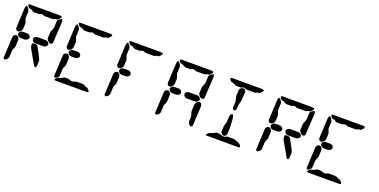

<svg xmlns="http://www.w3.org/2000/svg" viewBox="-18 -1541 4587 2322"><g transform="rotate(20 2275.0 -380.0)"><path d="M3 -45 16 -315Q18 -340 42 -352Q49 -355 55 -355Q77 -355 90 -328Q96 -316 96 -305L92 -225Q91 -210 76 -183Q71 -172 70 -165L66 -80Q64 -55 34 -35Q25 -30 21 -30Q6 -33 3 -45ZM165 -340H119Q88 -340 73 -364Q69 -373 69 -380Q69 -404 96 -416Q107 -420 117 -420H167Q198 -420 211 -395Q215 -387 215 -380Q215 -357 187 -345Q176 -340 165 -340ZM383 -80 280 -260Q267 -284 267 -298L268 -318Q271 -332 283 -333H311Q320 -333 326 -330Q332 -327 336 -322L339 -318L399 -208Q419 -170 419 -152L416 -92Q412 -69 402 -67Q393 -67 384 -78Q383 -79 383 -80ZM405 -340H309Q278 -340 263 -364Q259 -373 259 -380Q259 -404 286 -416Q297 -420 307 -420H407Q438 -420 451 -395Q455 -387 455 -380Q455 -357 427 -345Q416 -340 405 -340ZM424 -450 428 -535Q429 -542 444 -573Q451 -589 452 -600L455 -680Q457 -699 493 -720Q501 -725 505 -725Q515 -725 518 -706Q519 -703 519 -700L503 -420Q502 -405 480 -401Q475 -400 471 -400Q459 -400 438 -424Q424 -439 424 -450ZM80 -760H470Q494 -759 495 -748Q495 -734 469 -711Q460 -703 455 -702H440Q431 -702 417 -692Q410 -688 405 -688H300Q292 -688 276 -696Q268 -700 260 -700Q250 -700 228 -690Q223 -688 220 -688H160Q151 -688 130 -702Q119 -710 110 -710Q82 -710 67 -743Q65 -748 65 -750Q67 -759 80 -760ZM24 -440 36 -690Q40 -728 53 -730Q64 -730 81 -703Q93 -684 93 -670L89 -590Q89 -576 102 -549Q109 -534 109 -520L106 -460Q104 -428 76 -411Q65 -405 55 -405Q32 -405 25 -431Q24 -435 24 -440Z M730 -760H1120Q1144 -759 1145 -748Q1145 -734 1119 -711Q1110 -703 1105 -702H1090Q1081 -702 1067 -692Q1060 -688 1055 -688H950Q942 -688 926 -696Q918 -700 910 -700Q900 -700 878 -690Q873 -688 870 -688H810Q801 -688 780 -702Q769 -710 760 -710Q732 -710 717 -743Q715 -748 715 -750Q717 -759 730 -760ZM674 -440 686 -690Q690 -728 703 -730Q714 -730 731 -703Q743 -684 743 -670L739 -590Q739 -576 752 -549Q759 -534 759 -520L756 -460Q754 -428 726 -411Q715 -405 705 -405Q682 -405 675 -431Q674 -435 674 -440ZM653 -45 666 -315Q668 -340 692 -352Q699 -355 705 -355Q727 -355 740 -328Q746 -316 746 -305L742 -225Q741 -210 726 -183Q721 -172 720 -165L716 -80Q714 -55 684 -35Q675 -30 671 -30Q656 -33 653 -45ZM1090 0H685Q671 -1 670 -10Q670 -13 687 -29Q689 -31 690 -32Q713 -50 730 -50Q738 -50 763 -66Q778 -75 790 -75H810Q829 -75 856 -64Q868 -60 880 -60Q895 -60 915 -71Q923 -75 930 -75H1000Q1025 -75 1052 -58Q1057 -55 1060 -55Q1075 -55 1090 -40Q1109 -20 1110 -10Q1107 -2 1090 0ZM815 -340H769Q738 -340 723 -364Q719 -373 719 -380Q719 -404 746 -416Q757 -420 767 -420H817Q848 -420 861 -395Q865 -387 865 -380Q865 -357 837 -345Q826 -340 815 -340Z M1380 -760H1770Q1794 -759 1795 -748Q1795 -734 1769 -711Q1760 -703 1755 -702H1740Q1731 -702 1717 -692Q1710 -688 1705 -688H1600Q1592 -688 1576 -696Q1568 -700 1560 -700Q1550 -700 1528 -690Q1523 -688 1520 -688H1460Q1451 -688 1430 -702Q1419 -710 1410 -710Q1382 -710 1367 -743Q1365 -748 1365 -750Q1367 -759 1380 -760ZM1324 -440 1336 -690Q1340 -728 1353 -730Q1364 -730 1381 -703Q1393 -684 1393 -670L1389 -590Q1389 -576 1402 -549Q1409 -534 1409 -520L1406 -460Q1404 -428 1376 -411Q1365 -405 1355 -405Q1332 -405 1325 -431Q1324 -435 1324 -440ZM1303 -45 1316 -315Q1318 -340 1342 -352Q1349 -355 1355 -355Q1377 -355 1390 -328Q1396 -316 1396 -305L1392 -225Q1391 -210 1376 -183Q1371 -172 1370 -165L1366 -80Q1364 -55 1334 -35Q1325 -30 1321 -30Q1306 -33 1303 -45ZM1465 -340H1419Q1388 -340 1373 -364Q1369 -373 1369 -380Q1369 -404 1396 -416Q1407 -420 1417 -420H1467Q1498 -420 1511 -395Q1515 -387 1515 -380Q1515 -357 1487 -345Q1476 -340 1465 -340Z M1953 -45 1966 -315Q1968 -340 1992 -352Q1999 -355 2005 -355Q2027 -355 2040 -328Q2046 -316 2046 -305L2042 -225Q2041 -210 2026 -183Q2021 -172 2020 -165L2016 -80Q2014 -55 1984 -35Q1975 -30 1971 -30Q1956 -33 1953 -45ZM1974 -440 1986 -690Q1990 -728 2003 -730Q2014 -730 2031 -703Q2043 -684 2043 -670L2039 -590Q2039 -576 2052 -549Q2059 -534 2059 -520L2056 -460Q2054 -428 2026 -411Q2015 -405 2005 -405Q1982 -405 1975 -431Q1974 -435 1974 -440ZM2030 -760H2420Q2444 -759 2445 -748Q2445 -734 2419 -711Q2410 -703 2405 -702H2390Q2381 -702 2367 -692Q2360 -688 2355 -688H2250Q2242 -688 2226 -696Q2218 -700 2210 -700Q2200 -700 2178 -690Q2173 -688 2170 -688H2110Q2101 -688 2080 -702Q2069 -710 2060 -710Q2032 -710 2017 -743Q2015 -748 2015 -750Q2017 -759 2030 -760ZM2374 -450 2378 -535Q2379 -542 2394 -573Q2401 -589 2402 -600L2405 -680Q2407 -699 2443 -720Q2451 -725 2455 -725Q2465 -725 2468 -706Q2469 -703 2469 -700L2453 -420Q2452 -405 2430 -401Q2425 -400 2421 -400Q2409 -400 2388 -424Q2374 -439 2374 -450ZM2374 -90 2377 -150Q2377 -160 2365 -194Q2360 -209 2360 -220L2364 -300Q2366 -333 2402 -351Q2410 -355 2415 -355Q2432 -355 2443 -329Q2447 -319 2447 -310L2434 -60Q2431 -41 2418 -40Q2393 -40 2379 -70Q2374 -81 2374 -90ZM2115 -340H2069Q2038 -340 2023 -364Q2019 -373 2019 -380Q2019 -404 2046 -416Q2057 -420 2067 -420H2117Q2148 -420 2161 -395Q2165 -387 2165 -380Q2165 -357 2137 -345Q2126 -340 2115 -340ZM2355 -340H2259Q2228 -340 2213 -364Q2209 -373 2209 -380Q2209 -404 2236 -416Q2247 -420 2257 -420H2357Q2388 -420 2401 -395Q2405 -387 2405 -380Q2405 -357 2377 -345Q2366 -340 2355 -340Z M3040 0H2635Q2621 -1 2620 -10Q2620 -13 2637 -29Q2639 -31 2640 -32Q2663 -50 2680 -50Q2688 -50 2713 -66Q2728 -75 2740 -75H2760Q2779 -75 2806 -64Q2818 -60 2830 -60Q2845 -60 2865 -71Q2873 -75 2880 -75H2950Q2975 -75 3002 -58Q3007 -55 3010 -55Q3025 -55 3040 -40Q3059 -20 3060 -10Q3057 -2 3040 0ZM2680 -760H3070Q3094 -759 3095 -748Q3095 -734 3069 -711Q3060 -703 3055 -702H3040Q3031 -702 3017 -692Q3010 -688 3005 -688H2900Q2892 -688 2876 -696Q2868 -700 2860 -700Q2850 -700 2828 -690Q2823 -688 2820 -688H2760Q2751 -688 2730 -702Q2719 -710 2710 -710Q2682 -710 2667 -743Q2665 -748 2665 -750Q2667 -759 2680 -760ZM2825 -70Q2805 -70 2790 -95Q2785 -104 2785 -110L2788 -170Q2789 -188 2801 -222Q2805 -235 2805 -250L2807 -280Q2810 -343 2829 -349Q2832 -350 2835 -350Q2853 -350 2859 -294Q2860 -286 2860 -280Q2860 -268 2862 -244Q2865 -215 2865 -200L2862 -110Q2861 -83 2838 -73Q2831 -70 2825 -70ZM2842 -400Q2828 -400 2819 -420Q2816 -426 2816 -430L2820 -500Q2820 -510 2810 -551Q2805 -570 2805 -585L2809 -650Q2811 -675 2841 -687Q2849 -690 2855 -690Q2875 -690 2886 -671Q2890 -663 2890 -655L2883 -540Q2883 -537 2872 -499Q2868 -483 2867 -470L2865 -435Q2863 -413 2849 -403Q2845 -400 2842 -400Z M3253 -45 3266 -315Q3268 -340 3292 -352Q3299 -355 3305 -355Q3327 -355 3340 -328Q3346 -316 3346 -305L3342 -225Q3341 -210 3326 -183Q3321 -172 3320 -165L3316 -80Q3314 -55 3284 -35Q3275 -30 3271 -30Q3256 -33 3253 -45ZM3415 -340H3369Q3338 -340 3323 -364Q3319 -373 3319 -380Q3319 -404 3346 -416Q3357 -420 3367 -420H3417Q3448 -420 3461 -395Q3465 -387 3465 -380Q3465 -357 3437 -345Q3426 -340 3415 -340ZM3633 -80 3530 -260Q3517 -284 3517 -298L3518 -318Q3521 -332 3533 -333H3561Q3570 -333 3576 -330Q3582 -327 3586 -322L3589 -318L3649 -208Q3669 -170 3669 -152L3666 -92Q3662 -69 3652 -67Q3643 -67 3634 -78Q3633 -79 3633 -80ZM3655 -340H3559Q3528 -340 3513 -364Q3509 -373 3509 -380Q3509 -404 3536 -416Q3547 -420 3557 -420H3657Q3688 -420 3701 -395Q3705 -387 3705 -380Q3705 -357 3677 -345Q3666 -340 3655 -340ZM3674 -450 3678 -535Q3679 -542 3694 -573Q3701 -589 3702 -600L3705 -680Q3707 -699 3743 -720Q3751 -725 3755 -725Q3765 -725 3768 -706Q3769 -703 3769 -700L3753 -420Q3752 -405 3730 -401Q3725 -400 3721 -400Q3709 -400 3688 -424Q3674 -439 3674 -450ZM3330 -760H3720Q3744 -759 3745 -748Q3745 -734 3719 -711Q3710 -703 3705 -702H3690Q3681 -702 3667 -692Q3660 -688 3655 -688H3550Q3542 -688 3526 -696Q3518 -700 3510 -700Q3500 -700 3478 -690Q3473 -688 3470 -688H3410Q3401 -688 3380 -702Q3369 -710 3360 -710Q3332 -710 3317 -743Q3315 -748 3315 -750Q3317 -759 3330 -760ZM3274 -440 3286 -690Q3290 -728 3303 -730Q3314 -730 3331 -703Q3343 -684 3343 -670L3339 -590Q3339 -576 3352 -549Q3359 -534 3359 -520L3356 -460Q3354 -428 3326 -411Q3315 -405 3305 -405Q3282 -405 3275 -431Q3274 -435 3274 -440Z M3980 -760H4370Q4394 -759 4395 -748Q4395 -734 4369 -711Q4360 -703 4355 -702H4340Q4331 -702 4317 -692Q4310 -688 4305 -688H4200Q4192 -688 4176 -696Q4168 -700 4160 -700Q4150 -700 4128 -690Q4123 -688 4120 -688H4060Q4051 -688 4030 -702Q4019 -710 4010 -710Q3982 -710 3967 -743Q3965 -748 3965 -750Q3967 -759 3980 -760ZM3924 -440 3936 -690Q3940 -728 3953 -730Q3964 -730 3981 -703Q3993 -684 3993 -670L3989 -590Q3989 -576 4002 -549Q4009 -534 4009 -520L4006 -460Q4004 -428 3976 -411Q3965 -405 3955 -405Q3932 -405 3925 -431Q3924 -435 3924 -440ZM3903 -45 3916 -315Q3918 -340 3942 -352Q3949 -355 3955 -355Q3977 -355 3990 -328Q3996 -316 3996 -305L3992 -225Q3991 -210 3976 -183Q3971 -172 3970 -165L3966 -80Q3964 -55 3934 -35Q3925 -30 3921 -30Q3906 -33 3903 -45ZM4340 0H3935Q3921 -1 3920 -10Q3920 -13 3937 -29Q3939 -31 3940 -32Q3963 -50 3980 -50Q3988 -50 4013 -66Q4028 -75 4040 -75H4060Q4079 -75 4106 -64Q4118 -60 4130 -60Q4145 -60 4165 -71Q4173 -75 4180 -75H4250Q4275 -75 4302 -58Q4307 -55 4310 -55Q4325 -55 4340 -40Q4359 -20 4360 -10Q4357 -2 4340 0ZM4065 -340H4019Q3988 -340 3973 -364Q3969 -373 3969 -380Q3969 -404 3996 -416Q4007 -420 4017 -420H4067Q4098 -420 4111 -395Q4115 -387 4115 -380Q4115 -357 4087 -345Q4076 -340 4065 -340Z"/></g></svg>

Font: Segment14
Style: Regular
Weight: 400
Monospace: yes
Designer: Paul Flo Williams
Foundry: His Deeds Are Dust
Version: Version 1.002